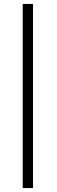

<svg xmlns="http://www.w3.org/2000/svg" viewBox="-20 -720 288 972"><path d="M147 232V-700H95V232Z"/></svg>

Font: Josefin Slab Thin Medium
Style: Regular
Weight: 500
Version: Version 2.000